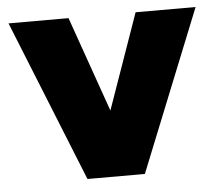

<svg xmlns="http://www.w3.org/2000/svg" viewBox="-42 -546 675 593"><g transform="rotate(-5 295.0 -250.0)"><path d="M223 0 399 -500H585L384 0ZM206 0 5 -500H191L367 0Z"/></g></svg>

Font: Figtree Black
Style: Regular
Weight: 900
Designer: Erik Kennedy
Foundry: Erik Kennedy
Version: Version 2.001;gftools[0.9.30]